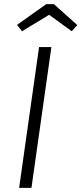

<svg xmlns="http://www.w3.org/2000/svg" viewBox="-20 -914 396 934"><path d="M133 0H73L170 -685H230ZM63 -793 205 -894H242L356 -792L329 -762L219 -842L87 -762Z"/></svg>

Font: FiraGO Light
Style: Italic
Weight: 300
Italic angle: -8°
Designer: bBox Type GmbH
Foundry: bBox Type GmbH
Version: Version 1.001